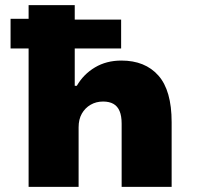

<svg xmlns="http://www.w3.org/2000/svg" viewBox="-20 -725 764 745"><path d="M91 0V-537H21V-652H91V-705H270V-649H450V-537H270V-392H278Q304 -437 348.5 -463.5Q393 -490 451 -490Q543 -490 594.5 -432Q646 -374 646 -251V0H452V-245Q452 -275 444 -294Q436 -313 420 -322Q404 -331 380 -331Q353 -331 331.5 -318.5Q310 -306 297.5 -284Q285 -262 285 -231V0Z"/></svg>

Font: Nunito Sans 6pt Black
Style: Regular
Weight: 900
Version: Version 3.101;gftools[0.9.27]